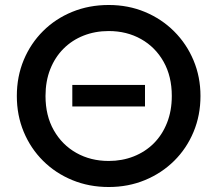

<svg xmlns="http://www.w3.org/2000/svg" viewBox="-20 -735 872 770"><path d="M416 15Q337 15 269.8 -12.8Q202.5 -40.5 152.8 -90Q103 -139.5 75.2 -206Q47.5 -272.5 47.5 -350Q47.5 -428 75.2 -494.5Q103 -561 152.8 -610.5Q202.5 -660 269.8 -687.5Q337 -715 416 -715Q494.5 -715 561.5 -687Q628.5 -659 678.5 -609Q728.5 -559 756.2 -492.8Q784 -426.5 784 -350Q784 -272.5 756.2 -206Q728.5 -139.5 678.5 -90Q628.5 -40.5 561.5 -12.8Q494.5 15 416 15ZM416 -89.5Q470 -89.5 516.2 -107.8Q562.5 -126 596.8 -160.2Q631 -194.5 650 -242.8Q669 -291 669 -350Q669 -429 636 -487.5Q603 -546 545.8 -578.2Q488.5 -610.5 416 -610.5Q361.5 -610.5 315.2 -592.2Q269 -574 234.8 -539.8Q200.5 -505.5 181.5 -457.5Q162.5 -409.5 162.5 -350Q162.5 -271 195.8 -212.5Q229 -154 286.2 -121.8Q343.5 -89.5 416 -89.5ZM270 -308V-394.5H561.5V-308Z"/></svg>

Font: Geologica EX
Style: Regular
Weight: 400
Designer: Sindre Bremnes, Frode Helland
Foundry: Monokrom Skriftforlag AS
Version: Version 1.010;gftools[0.9.28]